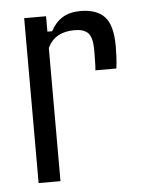

<svg xmlns="http://www.w3.org/2000/svg" viewBox="-42 -516 415 551"><g transform="rotate(-5 165.5 -240.5)"><path d="M110.4 0H47.4V-475.1H110.4V-430.7H124Q136.7 -455.1 157.7 -468.3Q178.7 -481.4 210 -481.4Q256.8 -481.4 279.5 -456.8Q302.2 -432.1 302.2 -371.6Q302.2 -358.4 301.3 -340.3Q300.3 -322.3 298.3 -308.1H237.8Q238.8 -313 239 -325.2Q239.3 -337.4 239.5 -349.6Q239.7 -361.8 239.7 -366.2Q239.7 -402.3 227.5 -415.3Q215.3 -428.2 188.5 -428.2Q131.3 -428.2 110.4 -383.8Z"/></g></svg>

Font: Agdasima
Style: Regular
Weight: 400
Width: 3
Designer: The DocRepair Project, Patric King
Foundry: Google
Version: Version 2.002